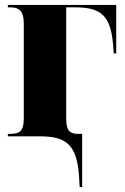

<svg xmlns="http://www.w3.org/2000/svg" viewBox="-20 -556 511 783"><path d="M303 174 305 207H315V-10H299C261 -10 250 -27 250 -75V-526H288C394 -526 431 -490 441 -375L444 -338H454V-536H12V-526H21C55 -526 77 -515 77 -459V-75C77 -25 64 -10 21 -10H12V0H145C258 0 296 42 303 174Z"/></svg>

Font: Noto Serif Display Condensed Black
Style: Regular
Weight: 900
Width: 3
Designer: Monotype Design Team
Foundry: Monotype Imaging Inc.
Version: Version 2.009